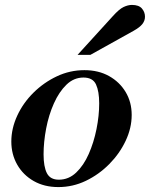

<svg xmlns="http://www.w3.org/2000/svg" viewBox="-20 -747 609 780"><path d="M217 13Q160 13 117 -11.5Q74 -36 50 -78Q26 -120 26 -172Q26 -225 50 -277Q74 -329 116 -370.5Q158 -412 211 -437Q264 -462 323 -462Q380 -462 423 -438Q466 -414 490.5 -373Q515 -332 515 -280Q515 -227 490.5 -175Q466 -123 424 -80.5Q382 -38 329 -12.5Q276 13 217 13ZM219 -17Q259 -17 289.5 -46Q320 -75 340.5 -121.5Q361 -168 372 -222.5Q383 -277 383 -327Q383 -376 370 -404Q357 -432 319 -432Q280 -432 250 -403Q220 -374 199 -327Q178 -280 167.5 -225Q157 -170 157 -120Q157 -70 170.5 -43.5Q184 -17 219 -17ZM295 -524 438 -681Q464 -710 482 -718.5Q500 -727 516 -727Q544 -727 556.5 -712.5Q569 -698 569 -679Q569 -663 558.5 -649.5Q548 -636 523 -622L347 -524Z"/></svg>

Font: Libre Bodoni Medium
Style: Italic
Weight: 500
Italic angle: -13°
Designer: Pablo Impallari, Rodrigo Fuenzalida
Foundry: Impallari Type
Version: Version 2.005;gftools[0.9.23]